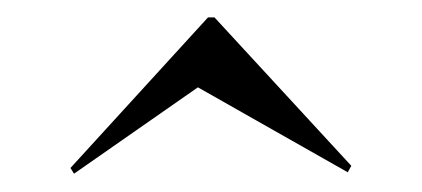

<svg xmlns="http://www.w3.org/2000/svg" viewBox="-20 -451 472 215"><path d="M62.9 -256.5 58.9 -262.9 212.9 -431.5H220.2L373.4 -265.3L369.4 -258.1L201.6 -353.2Z"/></svg>

Font: Playfair 144pt SemiCondensed Light
Style: Regular
Weight: 300
Width: 4
Designer: Claus Eggers Sørensen
Foundry: Claus Eggers Sørensen
Version: Version 2.203